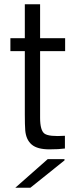

<svg xmlns="http://www.w3.org/2000/svg" viewBox="-20 -695 351 905"><path d="M169 -140Q169 -80 190 -65Q211 -50 286 -55V5Q257 9 213 9Q156 9 129.5 -13.5Q103 -36 99 -80Q97 -106 97 -155V-454H29V-515H97V-675H169V-515H287V-454H169ZM52 190 205 55H284V61L123 190Z"/></svg>

Font: Nacelle Light
Style: Regular
Weight: 300
Designer: Sora Sagano
Foundry: Sora Sagano
Version: Version 1.000;FEAKit 1.0